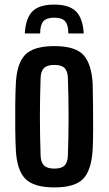

<svg xmlns="http://www.w3.org/2000/svg" viewBox="-20 -809 473 837"><path d="M217 8Q127 8 90 -30Q53 -68 49 -157Q47 -195 46.5 -247Q46 -299 46.5 -351.5Q47 -404 49 -444Q53 -532 89.5 -570Q126 -608 217 -608Q308 -608 343.5 -569.5Q379 -531 384 -444Q385 -405 385.5 -353Q386 -301 386 -249Q386 -197 384 -157Q379 -69 343.5 -30.5Q308 8 217 8ZM217 -74Q248 -74 261.5 -87.5Q275 -101 276 -131Q279 -219 279 -300.5Q279 -382 276 -469Q275 -499 261.5 -512.5Q248 -526 217 -526Q186 -526 172 -512.5Q158 -499 157 -469Q154 -382 154 -300Q154 -218 157 -131Q158 -101 172 -87.5Q186 -74 217 -74ZM88 -663H155Q155 -700 169 -716Q183 -732 217 -732Q250 -732 264 -716Q278 -700 278 -663H345Q341 -730 311 -759.5Q281 -789 217 -789Q151 -789 121.5 -759.5Q92 -730 88 -663Z"/></svg>

Font: Big Shoulders Display
Style: Bold
Weight: 700
Designer: Patric King
Foundry: XO Type Co
Version: Version 1.000; ttfautohint (v1.8.2)